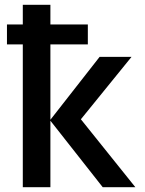

<svg xmlns="http://www.w3.org/2000/svg" viewBox="-20 -780 603 800"><path d="M75 0V-595H9V-678H75V-760H190V-678H346V-595H190V-281L395 -543H528L317 -283L544 0H408L190 -277V0Z"/></svg>

Font: Noto Sans Mono SemiCondensed SemiBold
Style: Regular
Weight: 600
Width: 4
Designer: Monotype Design Team
Foundry: Monotype Imaging Inc.
Version: Version 2.014; ttfautohint (v1.8.4.7-5d5b)